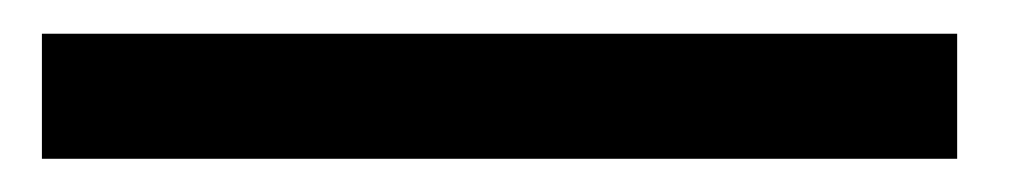

<svg xmlns="http://www.w3.org/2000/svg" viewBox="-20 -871 607 115"><path d="M553.3 -775.9H5.1V-850.8H553.3Z"/></svg>

Font: MM Jasmine
Style: Regular
Weight: 400
Designer: Khon Soe Zaw Thu
Version: Version 1.00 July 11, 2016, initial release